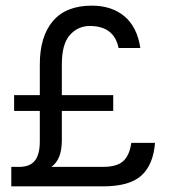

<svg xmlns="http://www.w3.org/2000/svg" viewBox="-20 -660 605 680"><path d="M400 -490Q384 -568 298 -568Q256 -568 227.5 -536Q199 -504 199 -432V-323H381V-267H199V-163Q199 -95 162 -69H345Q394 -69 416.5 -89.5Q439 -110 445 -154H529Q523 -77 481 -38.5Q439 0 345 0H20V-69H48Q86 -69 103.5 -91Q121 -113 121 -159V-267H30V-323H121V-432Q121 -531 167.5 -585.5Q214 -640 305 -640Q376 -640 421 -602Q466 -564 477 -490Z"/></svg>

Font: Karla
Style: Regular
Weight: 400
Designer: Jonathan Pinhorn
Version: Version 1.000